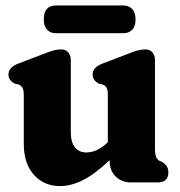

<svg xmlns="http://www.w3.org/2000/svg" viewBox="-20 -648 638 682"><path d="M64.5 -136.5V-309.5Q64.5 -329 59.8 -336.5Q55 -344 46 -348L32 -351Q10 -363 10 -383Q10 -408.5 44.5 -422L133.5 -456Q156 -465 169.8 -468.8Q183.5 -472.5 197 -472.5Q213.5 -472.5 222.5 -461.8Q231.5 -451 231.5 -434V-178Q231.5 -143 246.2 -124.8Q261 -106.5 286.5 -106.5Q304 -106.5 322.2 -114.2Q340.5 -122 360 -140L363 -143V-309.5Q363 -329 358.5 -336.5Q354 -344 344.5 -348L331 -351Q309 -363 309 -383Q309 -408.5 343.5 -422L432.5 -456Q454.5 -465 468.5 -468.8Q482.5 -472.5 496 -472.5Q512.5 -472.5 521.5 -461.8Q530.5 -451 530.5 -434V-121.5Q530.5 -99.5 534.5 -90.5Q538.5 -81.5 546 -77L556 -72.5Q567 -65.5 572.5 -57Q578 -48.5 578 -35.5Q578 0 539.5 0H446Q412 0 390.8 -21.2Q369.5 -42.5 369.5 -75.5V-79Q316.5 -29 274.2 -8Q232 13 194 13Q135.5 13 100 -27.5Q64.5 -68 64.5 -136.5ZM135.5 -579Q135.5 -628.5 178.5 -628.5H418Q438 -628.5 449.8 -615.8Q461.5 -603 461.5 -579Q461.5 -555 449.8 -542.5Q438 -530 418 -530H178.5Q158.5 -530 147 -542.8Q135.5 -555.5 135.5 -579Z"/></svg>

Font: Fraunces 72pt SuperSoft
Style: Bold
Weight: 700
Version: Version 1.000;[0bf87f6ff]